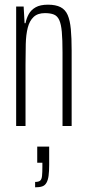

<svg xmlns="http://www.w3.org/2000/svg" viewBox="-20 -538 370 820"><path d="M49 0V-510H81L85 -439H89Q93 -460 103 -478Q113 -496 132.5 -507Q152 -518 185 -518Q218 -518 238.5 -507.5Q259 -497 269 -474Q279 -451 282.5 -413.5Q286 -376 286 -322V0H247V-314Q247 -369 244 -402Q241 -435 233 -452.5Q225 -470 210 -476Q195 -482 172 -482Q141 -482 123.5 -465.5Q106 -449 98.5 -419.5Q91 -390 90 -349.5Q89 -309 89 -263V0ZM130 262V239Q145 239 151.5 233.5Q158 228 159.5 213.5Q161 199 161 175V157H139V88H190V166Q190 194 187.5 212.5Q185 231 178.5 242.5Q172 254 160.5 258Q149 262 130 262Z"/></svg>

Font: Saira UltraCondensed ExtraLight
Style: Regular
Weight: 250
Width: 1
Designer: Hector Gatti with collaboration of the Omnibus-Type team
Foundry: Omnibus-Type
Version: Version 1.101